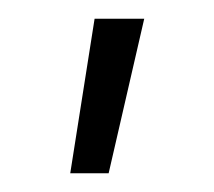

<svg xmlns="http://www.w3.org/2000/svg" viewBox="-20 -65 229 205"><path d="M55 120 81 -45H134L96 120Z"/></svg>

Font: Kanit ExtraLight
Style: Regular
Weight: 275
Designer: Katatrad Team
Foundry: CadsonDemak
Version: Version 2.000; ttfautohint (v1.8.3)